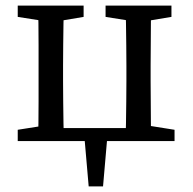

<svg xmlns="http://www.w3.org/2000/svg" viewBox="-20 -501 684 682"><path d="M115 0Q116 -26 116.5 -63Q117 -100 117 -140Q117 -180 117 -213V-268Q117 -301 117 -341Q117 -381 116.5 -418.5Q116 -456 115 -481H207Q206 -456 205.5 -418.5Q205 -381 204.5 -341Q204 -301 204 -268V-213Q204 -180 204.5 -140Q205 -100 205.5 -63Q206 -26 207 0ZM426 0Q427 -26 427.5 -63Q428 -100 428.5 -140Q429 -180 429 -213V-268Q429 -301 428.5 -341Q428 -381 427.5 -418.5Q427 -456 426 -481H517Q516 -456 516 -418.5Q516 -381 515.5 -341Q515 -301 515 -268V-213Q515 -180 515.5 -140Q516 -100 516 -63Q516 -26 517 0ZM43 -441V-481H277V-441L176 -424H151ZM355 -441V-481H589V-441L487 -424H462ZM43 0V-40L151 -57H160V0ZM483 0V-57H493L600 -40V0ZM166 0V-46H478V0ZM295 161 278 -35H363L346 161Z"/></svg>

Font: Source Serif 4 18pt
Style: Regular
Weight: 400
Designer: Frank Grießhammer
Foundry: Adobe Systems Incorporated
Version: Version 4.004;hotconv 1.0.116;makeotfexe 2.5.65601